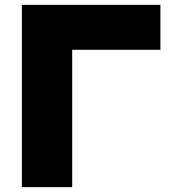

<svg xmlns="http://www.w3.org/2000/svg" viewBox="-20 -770 699 790"><path d="M640 -750V-565H184L277 -659V0H70V-750Z"/></svg>

Font: Unbounded
Style: Bold
Weight: 700
Designer: Luke Prowse, Jean-Baptiste Morizot, Fátima Lázaro, Florian Runge
Foundry: NaN
Version: Version 1.700